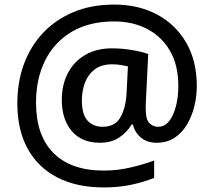

<svg xmlns="http://www.w3.org/2000/svg" viewBox="-20 -734 938 842"><path d="M843 -357Q843 -311 832 -267Q821 -223 799.5 -187Q778 -151 745 -129.5Q712 -108 667 -108Q624 -108 597 -131.5Q570 -155 563 -188H557Q538 -155 503.5 -131.5Q469 -108 418 -108Q338 -108 294.5 -159.5Q251 -211 251 -296Q251 -362 277.5 -413Q304 -464 353.5 -493Q403 -522 470 -522Q515 -522 559.5 -514.5Q604 -507 630 -497L620 -294Q619 -278 619 -269.5Q619 -261 619 -258Q619 -209 635.5 -193.5Q652 -178 673 -178Q702 -178 721.5 -202.5Q741 -227 751.5 -268Q762 -309 762 -358Q762 -448 725.5 -511Q689 -574 625.5 -607Q562 -640 481 -640Q370 -640 293.5 -594Q217 -548 177.5 -468Q138 -388 138 -284Q138 -140 214.5 -63Q291 14 435 14Q495 14 552.5 0.5Q610 -13 656 -30V46Q612 64 556.5 76Q501 88 436 88Q316 88 231 44Q146 0 101 -82.5Q56 -165 56 -281Q56 -374 85 -453Q114 -532 169.5 -590.5Q225 -649 303.5 -681.5Q382 -714 481 -714Q586 -714 667.5 -671Q749 -628 796 -548Q843 -468 843 -357ZM339 -294Q339 -233 363.5 -205.5Q388 -178 430 -178Q484 -178 507.5 -218.5Q531 -259 535 -323L541 -443Q528 -446 510 -449Q492 -452 472 -452Q424 -452 394.5 -429Q365 -406 352 -370Q339 -334 339 -294Z"/></svg>

Font: Noto Sans Bengali Medium
Style: Regular
Weight: 500
Designer: Jelle Bosma - Monotype Design Team
Foundry: Monotype Imaging Inc.
Version: Version 2.003; ttfautohint (v1.8.4.7-5d5b)